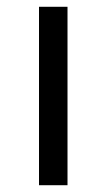

<svg xmlns="http://www.w3.org/2000/svg" viewBox="-20 -546 314 566"><path d="M179 -526V0H95V-526Z"/></svg>

Font: FiraGO Book
Style: Regular
Weight: 350
Designer: bBox Type
Foundry: bBox Type GmbH
Version: Version 1.001;PS 001.001;hotconv 1.0.88;makeotf.lib2.5.64775